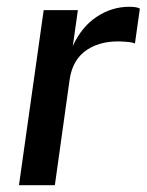

<svg xmlns="http://www.w3.org/2000/svg" viewBox="-20 -547 433 567"><path d="M36 0 109 -517H210L195 -411Q221 -468 265.8 -497.5Q310.5 -527 361.5 -527Q371 -527 379.8 -525.8Q388.5 -524.5 393 -521.5L378.5 -418.5Q373 -421.5 363.5 -422.5Q354 -423.5 347.5 -424Q281.5 -429 237.8 -400.5Q194 -372 185.5 -311L142 0Z"/></svg>

Font: Public Sans Medium
Style: Italic
Weight: 500
Italic angle: -8°
Designer: The Public Sans project authors (U.S. Web Design System). Libre Franklin designed by Pablo Impallari and Rodrigo Fuenzal
Version: Version 1.007; ttfautohint (v1.8.1) -l 8 -r 50 -G 200 -x 14 